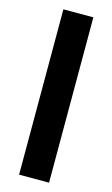

<svg xmlns="http://www.w3.org/2000/svg" viewBox="-114 -767 475 811"><g transform="rotate(15 123.5 -361.5)"><path d="M58 0H189V-723H58Z"/></g></svg>

Font: MV Cash SemiBold
Style: Regular
Weight: 600
Designer: Rodrigo Fuenzalida
Foundry: fragTYPE
Version: Version 1.100;Glyphs 3.1.2 (3151)